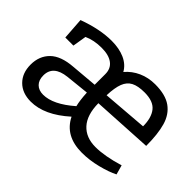

<svg xmlns="http://www.w3.org/2000/svg" viewBox="-92 -719 957 957"><g transform="rotate(45 387.0 -240.0)"><path d="M721 -86 735 -36Q700 -18 644.5 -4Q589 10 536 10Q418 10 373 -81Q272 10 176 10Q116 10 80.5 -25.5Q45 -61 45 -120Q45 -181 83.5 -219Q122 -257 203 -263L342 -275V-350Q342 -389 314.5 -409.5Q287 -430 237 -430Q182 -430 141 -411L129 -338H72L64 -453Q165 -490 247 -490Q301 -490 340 -472.5Q379 -455 398 -421Q426 -454 466 -472Q506 -490 554 -490Q627 -490 667.5 -461Q708 -432 723.5 -378Q739 -324 739 -241L420 -223Q421 -141 459 -99.5Q497 -58 564 -58Q629 -58 721 -86ZM421 -280 659 -299Q659 -359 633 -391.5Q607 -424 545 -424Q499 -424 473 -410.5Q447 -397 435 -366Q423 -335 421 -280ZM353 -135Q345 -166 342 -220L218 -207Q128 -197 128 -127Q128 -94 146 -76Q164 -58 195 -58Q265 -58 353 -135Z"/></g></svg>

Font: Enriqueta
Style: Regular
Weight: 400
Designer: Viviana Monsalve, Gustavo Ibarra
Foundry: 72Puntos
Version: Version 2.000